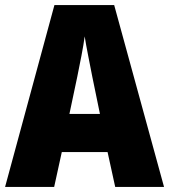

<svg xmlns="http://www.w3.org/2000/svg" viewBox="-20 -735 665 755"><path d="M433 0 403 -137H223L193 0H0L194 -715H429L625 0ZM343 -433Q336 -469 327 -514.5Q318 -560 313 -592Q309 -561 300.5 -517Q292 -473 284 -434L253 -287H373Z"/></svg>

Font: Noto Sans Bengali Condensed Black
Style: Regular
Weight: 900
Width: 3
Designer: Joana Ranito - Universal Thirst; Jelle Bosma - Monotype Design Team
Foundry: Universal Thirst ehf.
Version: Version 3.000; ttfautohint (v1.8.4.7-5d5b)